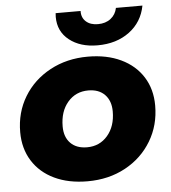

<svg xmlns="http://www.w3.org/2000/svg" viewBox="-54 -808 773 866"><g transform="rotate(-5 332.5 -375.0)"><path d="M24 -238Q24 -327 67 -398Q110 -469 186 -510Q262 -551 357 -551Q443 -551 507 -520.5Q571 -490 606 -434.5Q641 -379 641 -305Q641 -216 598 -144.5Q555 -73 479.5 -32Q404 9 308 9Q222 9 158 -21.5Q94 -52 59 -108Q24 -164 24 -238ZM448 -295Q448 -343 421 -371Q394 -399 346 -399Q289 -399 253 -357Q217 -315 217 -247Q217 -199 244 -171.5Q271 -144 319 -144Q376 -144 412 -186Q448 -228 448 -295ZM229 -742Q229 -753 230 -759H343Q342 -729 362 -711Q382 -693 416 -693Q451 -693 474 -711Q497 -729 503 -759H623Q609 -685 550.5 -641.5Q492 -598 406 -598Q328 -598 278.5 -637Q229 -676 229 -742Z"/></g></svg>

Font: Idrija
Style: Italic
Weight: 800
Italic angle: -11.3°
Designer: Julieta Ulanovsky
Foundry: Julieta Ulanovsky
Version: Version 7.200